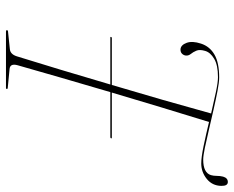

<svg xmlns="http://www.w3.org/2000/svg" viewBox="-90 -693 783 643"><g transform="rotate(90 301.5 -371.5)"><path d="M198.5 -39Q191.5 -13.5 211.5 -12L274 -6Q278 -6 278 -3Q278 0 274 0H86Q81 0 81 -3Q81 -7 87 -7L144.5 -13Q161.5 -14.5 168.5 -36Q189.5 -103.5 213.8 -184Q238 -264.5 263 -349.5H105Q102.5 -349.5 104 -352Q104 -354.5 107 -354.5H264.5Q290 -440 314.5 -525.2Q339 -610.5 360 -687Q321.5 -696 288.5 -703Q255.5 -710 238.5 -710Q198 -710 176.8 -697.2Q155.5 -684.5 150.5 -667Q145 -648.5 149.8 -637.5Q154.5 -626.5 160.8 -618.8Q167 -611 166 -602Q165 -594.5 159.5 -589.2Q154 -584 144.5 -584.5Q130.5 -586 123.5 -605Q116.5 -624 126 -653Q135.5 -682.5 162.8 -698.2Q190 -714 239.5 -714Q255.5 -714 284 -708.5Q312.5 -703 347 -695.2Q381.5 -687.5 415 -679.5Q448.5 -671.5 475.2 -666Q502 -660.5 514.5 -660.5Q558.5 -660.5 566.5 -686.5Q569 -695 569 -706Q569 -717 571.5 -727Q576 -743 589.5 -743Q603 -743 602.5 -721Q602 -691 579.2 -672.5Q556.5 -654 527.5 -654Q506.5 -654 468.2 -662Q430 -670 388.5 -680Q365 -604.5 339.8 -521Q314.5 -437.5 290 -354.5H441.5Q443.5 -354.5 443.5 -352Q442 -349.5 439.5 -349.5H288.5Q263 -263 239.8 -183Q216.5 -103 198.5 -39Z"/></g></svg>

Font: Fraunces 144pt Thin
Style: Italic
Weight: 100
Italic angle: -16°
Version: Version 1.000;[b76b70a41]